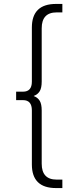

<svg xmlns="http://www.w3.org/2000/svg" viewBox="-20 -762 360 976"><path d="M192 -348Q192 -315 182 -298.5Q172 -282 151 -274Q172 -266 182 -249.5Q192 -233 192 -200V70Q192 151 268 151H297V194H265Q142 194 142 74V-201Q142 -253 97 -253H62V-296H97Q142 -296 142 -347V-622Q142 -742 265 -742H297V-699H268Q192 -699 192 -618Z"/></svg>

Font: Hilab Light
Style: Regular
Weight: 300
Designer: Cristianderson Lima
Foundry: Cristianderson
Version: Version 1.0